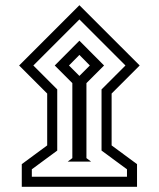

<svg xmlns="http://www.w3.org/2000/svg" viewBox="-20 -654 616 745"><path d="M54.2 -399.9 288.1 -633.8 522 -399.9 413.1 -291V-89.8L511.7 -17.1V70.8H64.5V-17.1L163.1 -89.8V-291ZM109.4 -399.9 202.1 -307.1V-69.8L103.5 2.9V31.7H472.7V2.9L374 -69.8V-307.1L466.8 -399.9L288.1 -578.6ZM242.7 -26.9 260.7 -40.5V-331.5L192.4 -399.9L288.1 -496.1L383.8 -399.9L315.4 -331.5V-40.5L333.5 -26.9ZM247.6 -399.9 288.1 -359.4 328.6 -399.9 288.1 -440.9Z"/></svg>

Font: Vazir Medium FD-WOL
Style: Medium-FD-WOL
Weight: 500
Designer: Saber Rastikerdar
Foundry: Saber Rastikerdar
Version: Version 30.0.0